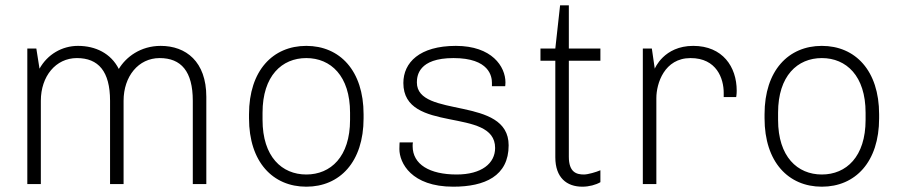

<svg xmlns="http://www.w3.org/2000/svg" viewBox="-20 -694 3425 724"><path d="M586 -521C510 -521 455 -479 428 -434C398 -493 340 -521 274 -521C214 -521 159 -489 129 -435L117 -511H83V0H134V-314C134 -406 190 -475 270 -475C351 -475 395 -425 395 -314V0H446V-314C446 -406 502 -475 582 -475C663 -475 707 -425 707 -314V0H758V-329C758 -462 681 -521 586 -521Z M1135 10C1261 10 1351 -83 1351 -248V-263C1351 -428 1261 -521 1135 -521C1009 -521 919 -428 919 -263V-248C919 -83 1009 10 1135 10ZM1135 -36C1043 -36 970 -103 970 -242V-269C970 -408 1043 -475 1135 -475C1227 -475 1300 -408 1300 -269V-242C1300 -103 1227 -36 1135 -36Z M1537 -157H1487C1487 -157 1486 -151 1486 -132C1486 -80 1531 10 1689 10C1808 10 1898 -30 1898 -146C1898 -334 1552 -246 1552 -383C1552 -408 1558 -475 1690 -475C1826 -475 1835 -405 1835 -382V-369H1885C1885 -369 1886 -377 1886 -383C1886 -443 1835 -521 1699 -521C1562 -521 1501 -458 1501 -381C1501 -187 1847 -293 1847 -136C1847 -78 1796 -36 1702 -36C1600 -36 1536 -74 1536 -143C1536 -148 1536 -152 1537 -157Z M2244 -7V-52C2228 -45 2197 -36 2182 -36C2154 -36 2125 -44 2125 -103V-465H2244V-511H2125V-674H2092L2074 -511H2018V-465H2074V-101C2074 -24 2117 10 2176 10C2201 10 2227 3 2244 -7Z M2709 -328H2756C2756 -328 2758 -338 2758 -352C2758 -442 2705 -521 2594 -521C2483 -521 2449 -435 2449 -435L2438 -511H2404V0H2455V-324C2455 -379 2485 -475 2584 -475C2683 -475 2709 -397 2709 -344V-328Z M3079 10C3205 10 3295 -83 3295 -248V-263C3295 -428 3205 -521 3079 -521C2953 -521 2863 -428 2863 -263V-248C2863 -83 2953 10 3079 10ZM3079 -36C2987 -36 2914 -103 2914 -242V-269C2914 -408 2987 -475 3079 -475C3171 -475 3244 -408 3244 -269V-242C3244 -103 3171 -36 3079 -36Z"/></svg>

Font: ChivoLight
Style: Regular
Weight: 300
Designer: Hector Gatti
Foundry: Omnibus-Type
Version: Version 1.004;PS 001.004;hotconv 1.0.88;makeotf.lib2.5.64775